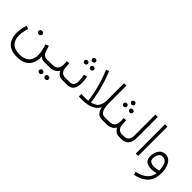

<svg xmlns="http://www.w3.org/2000/svg" viewBox="133 -1724 3049 3049"><g transform="rotate(45 1657.5 -199.5)"><path d="M281.2 -287.1Q281.2 -303.7 293.5 -315.4Q305.7 -327.1 323.7 -327.1Q341.3 -327.1 353.5 -315.7Q365.7 -304.2 365.7 -287.1Q365.7 -270.5 353.5 -258.8Q341.3 -247.1 323.7 -247.1Q305.7 -247.1 293.5 -258.8Q281.2 -270.5 281.2 -287.1ZM329.1 192.9Q412.6 192.9 460.9 165Q509.3 137.2 529.8 90.8Q550.3 44.4 550.3 -11.7Q550.3 -62.5 537.6 -115Q524.9 -167.5 509.3 -210L565.4 -232.9L595.7 -133.3Q606.4 -100.1 631.6 -79.8Q656.7 -59.6 699.2 -59.6H723.6V0H700.2Q667.5 0 645 -8.3Q622.6 -16.6 605.5 -37.6Q609.4 46.4 582.5 111.6Q555.7 176.8 493.7 214.1Q431.6 251.5 329.1 251.5Q233.9 251.5 173.3 217.5Q112.8 183.6 84.2 123.3Q55.7 63 55.7 -16.1Q55.7 -62.5 64.9 -112.1Q74.2 -161.6 90.3 -209.5L142.1 -189Q128.9 -146 120.1 -101.1Q111.3 -56.2 111.3 -13.2Q111.3 79.6 163.3 136.2Q215.3 192.9 329.1 192.9Z M704.1 -59.6H811Q875 -59.6 908 -89.4Q940.9 -119.1 941.4 -187.5Q941.4 -208.5 940.4 -226.8Q939.5 -245.1 938 -261.2L990.2 -267.6L997.1 -168.5Q1000.5 -115.7 1030 -87.6Q1059.6 -59.6 1101.6 -59.6H1121.1V0H1101.1Q1046.9 0 1014.4 -27.8Q981.9 -55.7 970.7 -84Q950.7 -41 908 -20.5Q865.2 0 810.5 0H704.1ZM857.9 145.5Q857.9 129.9 869.6 118.7Q881.3 107.4 898.4 107.4Q915.5 107.4 927 118.4Q938.5 129.4 938.5 145.5Q938.5 161.6 927 172.6Q915.5 183.6 898.4 183.6Q881.3 183.6 869.6 172.4Q857.9 161.1 857.9 145.5ZM727.1 145.5Q727.1 129.9 738.8 118.7Q750.5 107.4 767.6 107.4Q784.7 107.4 796.1 118.4Q807.6 129.4 807.6 145.5Q807.6 161.6 796.1 172.6Q784.7 183.6 767.6 183.6Q750.5 183.6 738.8 172.4Q727.1 161.1 727.1 145.5Z M1196.3 -577.6Q1196.3 -593.3 1207.5 -603.8Q1218.8 -614.3 1234.9 -614.3Q1251.5 -614.3 1262.5 -603.8Q1273.4 -593.3 1273.4 -577.6Q1273.4 -562.5 1262.5 -551.8Q1251.5 -541 1234.9 -541Q1218.8 -541 1207.5 -551.8Q1196.3 -562.5 1196.3 -577.6ZM1264.2 -468.3Q1264.2 -483.4 1275.1 -494.1Q1286.1 -504.9 1302.7 -504.9Q1318.8 -504.9 1329.8 -494.4Q1340.8 -483.9 1340.8 -468.3Q1340.8 -453.1 1329.8 -442.4Q1318.8 -431.6 1302.7 -431.6Q1286.1 -431.6 1275.1 -442.4Q1264.2 -453.1 1264.2 -468.3ZM1128.9 -468.3Q1128.9 -483.4 1139.9 -494.1Q1150.9 -504.9 1167.5 -504.9Q1183.6 -504.9 1194.6 -494.4Q1205.6 -483.9 1205.6 -468.3Q1205.6 -453.1 1194.6 -442.4Q1183.6 -431.6 1167.5 -431.6Q1150.9 -431.6 1139.9 -442.4Q1128.9 -453.1 1128.9 -468.3ZM1101.1 -59.6H1201.2Q1257.3 -59.6 1278.1 -90.8Q1298.8 -122.1 1298.8 -174.3Q1298.8 -202.6 1294.2 -237.1Q1289.6 -271.5 1283.2 -304.2L1339.8 -318.8Q1354.5 -248.5 1354.5 -185.1Q1354.5 -101.1 1320.6 -50.5Q1286.6 0 1202.1 0H1101.1Z M1675.8 -69.3Q1724.6 -81.5 1758.8 -105.2Q1793 -128.9 1811 -173.1Q1829.1 -217.3 1829.1 -290V-657.7H1882.8V-264.2Q1882.8 -205.6 1892.8 -159.2Q1902.8 -112.8 1926.5 -86.2Q1950.2 -59.6 1991.7 -59.6H2015.1V0H1990.7Q1924.3 0 1891.6 -40.5Q1858.9 -81.1 1848.6 -138.7Q1813.5 -70.8 1738.5 -35.4Q1663.6 0 1539.1 0Q1522.5 0 1505.4 -1Q1488.3 -2 1470.2 -2.9V-59.1Q1494.6 -57.6 1512.7 -56.6Q1530.8 -55.7 1548.8 -55.7Q1575.2 -55.7 1591.8 -56.4Q1608.4 -57.1 1624.5 -59.6Q1624.5 -59.6 1618.2 -105Q1611.8 -150.4 1595.5 -227.8Q1579.1 -305.2 1550 -403.1Q1521 -501 1475.6 -606.4L1524.9 -628.9Q1569.8 -520.5 1599.1 -420.4Q1628.4 -320.3 1645.3 -241Q1662.1 -161.6 1668.9 -115.5Q1675.8 -69.3 1675.8 -69.3Z M2115.2 -537.6Q2115.2 -553.2 2126.5 -563.7Q2137.7 -574.2 2153.8 -574.2Q2170.4 -574.2 2181.4 -563.7Q2192.4 -553.2 2192.4 -537.6Q2192.4 -522.5 2181.4 -511.7Q2170.4 -501 2153.8 -501Q2137.7 -501 2126.5 -511.7Q2115.2 -522.5 2115.2 -537.6ZM2183.1 -428.2Q2183.1 -443.4 2194.1 -454.1Q2205.1 -464.8 2221.7 -464.8Q2237.8 -464.8 2248.8 -454.3Q2259.8 -443.8 2259.8 -428.2Q2259.8 -413.1 2248.8 -402.3Q2237.8 -391.6 2221.7 -391.6Q2205.1 -391.6 2194.1 -402.3Q2183.1 -413.1 2183.1 -428.2ZM2047.9 -428.2Q2047.9 -443.4 2058.8 -454.1Q2069.8 -464.8 2086.4 -464.8Q2102.5 -464.8 2113.5 -454.3Q2124.5 -443.8 2124.5 -428.2Q2124.5 -413.1 2113.5 -402.3Q2102.5 -391.6 2086.4 -391.6Q2069.8 -391.6 2058.8 -402.3Q2047.9 -413.1 2047.9 -428.2ZM1995.6 -59.6H2087.9Q2151.9 -59.6 2184.8 -89.4Q2217.8 -119.1 2218.3 -187.5Q2218.3 -208.5 2217.3 -226.8Q2216.3 -245.1 2214.8 -261.2L2267.1 -267.6L2273.9 -168.5Q2277.3 -115.7 2306.9 -87.6Q2336.4 -59.6 2378.4 -59.6H2397.9V0H2377.9Q2323.7 0 2291.3 -27.8Q2258.8 -55.7 2247.6 -84Q2227.5 -41 2184.8 -20.5Q2142.1 0 2087.4 0H1995.6Z M2377.9 -59.6H2416Q2482.9 -59.6 2508.1 -95.9Q2533.2 -132.3 2533.2 -190.4V-657.7H2586.9V-190.9Q2586.9 -95.7 2546.4 -47.9Q2505.9 0 2415.5 0H2377.9Z M2804.2 -657.7V0H2750.5V-657.7Z M3260.3 -68.8Q3260.3 71.8 3185.8 150.9Q3111.3 230 2971.2 259.3L2952.1 208Q3070.8 181.2 3131.6 127.9Q3192.4 74.7 3205.6 -14.2Q3183.1 -7.3 3156.7 -2.4Q3130.4 2.4 3105 2.4Q3026.9 2.4 2984.1 -30.3Q2941.4 -63 2941.4 -135.3Q2941.4 -182.1 2958.5 -226.3Q2975.6 -270.5 3009 -299.1Q3042.5 -327.6 3091.8 -327.6Q3138.7 -327.6 3170.9 -304.4Q3203.1 -281.2 3222.9 -243.2Q3242.7 -205.1 3251.5 -159.4Q3260.3 -113.8 3260.3 -68.8ZM3107.4 -56.2Q3132.3 -56.2 3157.7 -60.8Q3183.1 -65.4 3206.5 -72.3Q3204.6 -121.6 3193.8 -166.7Q3183.1 -211.9 3158.4 -240.5Q3133.8 -269 3090.8 -269Q3055.7 -269 3034.7 -248Q3013.7 -227.1 3004.6 -196.8Q2995.6 -166.5 2995.6 -138.2Q2995.6 -93.3 3025.6 -74.7Q3055.7 -56.2 3107.4 -56.2Z"/></g></svg>

Font: Vazirmatn RD UI FD ExtraLight
Style: Regular
Weight: 200
Designer: Saber Rastikerdar
Foundry: Saber Rastikerdar
Version: Version 33.003